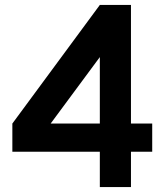

<svg xmlns="http://www.w3.org/2000/svg" viewBox="-20 -757 676 777"><path d="M384 0V-143H30V-257L384 -737H510V-257H596V-143H510V0ZM185 -257H384V-526Z"/></svg>

Font: Tomorrow Medium
Style: Regular
Weight: 500
Designer: Tony de Marco, Monica Rizzolli
Foundry: Just in Type
Version: Version 2.002